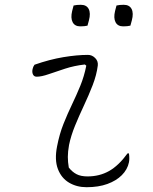

<svg xmlns="http://www.w3.org/2000/svg" viewBox="-20 -765 640 801"><path d="M124 -495Q187 -517 244 -526.5Q301 -536 347 -536Q364 -536 377 -523Q390 -510 388 -492Q383 -452 366.5 -409.5Q350 -367 330 -324.5Q310 -282 293 -240.5Q276 -199 268 -160Q263 -132 263 -110.5Q263 -89 267 -66Q281 -48 299 -38.5Q317 -29 345 -29Q395 -29 435 -51.5Q475 -74 512 -125H518Q521 -103 518 -88Q512 -58 488 -34Q465 -11 428 2.5Q391 16 341 16Q300 16 268 -3Q236 -22 221.5 -60Q207 -98 218 -154Q228 -206 245 -248.5Q262 -291 280.5 -329.5Q299 -368 315 -407Q331 -446 340 -491L334 -496Q290 -491 251.5 -478.5Q213 -466 183 -455.5Q153 -445 133 -445Q122 -445 117.5 -454.5Q113 -464 116 -477Q118 -487 124 -495ZM287 -742Q299 -745 317 -745Q341 -745 350 -727.5Q359 -710 351 -680L345 -658Q333 -655 315 -655Q292 -655 283 -672.5Q274 -690 281 -719ZM466 -742Q478 -745 496 -745Q520 -745 529 -727.5Q538 -710 530 -680L524 -658Q512 -655 494 -655Q471 -655 462 -672.5Q453 -690 460 -719Z"/></svg>

Font: Recursive Mn Csl St Lt
Style: Italic
Weight: 300
Italic angle: -15°
Monospace: yes
Version: Version 1.079;hotconv 1.0.112;makeotfexe 2.5.65598; ttfautoh